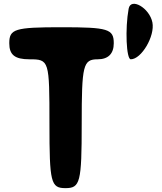

<svg xmlns="http://www.w3.org/2000/svg" viewBox="-20 -1024 840 994"><path d="M28 -800C28 -740 57 -717 132 -717C235 -717 236 -712 236 -383C236 -79 243 -50 319 -50C395 -50 403 -79 403 -383C403 -687 410 -717 486 -717C540 -717 569 -746 569 -800C569 -874 540 -883 298 -883C56 -883 28 -874 28 -800ZM646 -979C627 -875 634 -717 657 -717C712 -717 783 -837 769 -908C754 -983 657 -1039 646 -979Z"/></svg>

Font: Hussar Skorodowane
Style: Bold
Weight: 700
Foundry: Cannot Into Space Fonts
Version: Version 0.892